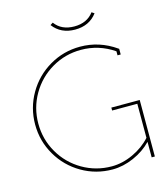

<svg xmlns="http://www.w3.org/2000/svg" viewBox="-125 -949 910 1053"><g transform="rotate(-15 330.0 -422.5)"><path d="M383.8 -803.2Q456.5 -803.2 494.1 -854L508.8 -844.2Q464.4 -785.2 383.8 -785.2Q303.2 -785.2 258.8 -844.2L273.9 -854Q311.5 -803.2 383.8 -803.2ZM606.9 -304.2H463.9V-320.8H625V0H606.9V-87.9Q564.5 -43.9 504.2 -17.6Q443.8 8.8 383.8 8.8Q289.6 8.8 209.5 -37.8Q129.4 -84.5 82.8 -164.6Q36.1 -244.6 36.1 -338.9Q36.1 -433.1 82.8 -513.7Q129.4 -594.2 209.5 -641.1Q289.6 -688 383.8 -688Q493.2 -688 585.9 -623L588.9 -621.1V-588.9H570.8V-611.8Q485.8 -669.9 383.8 -669.9Q294.4 -669.9 218.5 -625.5Q142.6 -581.1 98.4 -504.9Q54.2 -428.7 54.2 -338.9Q54.2 -249.5 98.4 -173.3Q142.6 -97.2 218.5 -53Q294.4 -8.8 383.8 -8.8Q444.8 -8.8 505.6 -37.1Q566.4 -65.4 606.9 -110.8Z"/></g></svg>

Font: Rawengulk
Style: Light
Weight: 300
Version: Version 0.92